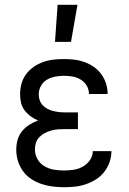

<svg xmlns="http://www.w3.org/2000/svg" viewBox="-20 -775 540 803"><path d="M210 -600 221 -755H304L277 -600ZM247 8Q224 8 200 5Q176 2 153.5 -5.5Q131 -13 110.5 -26.5Q90 -40 76 -59.5Q62 -79 55 -102Q48 -125 48 -149Q48 -170 53.5 -190Q59 -210 72 -226Q85 -242 102.5 -253Q120 -264 139 -271Q123 -278 108.5 -288.5Q94 -299 83 -313.5Q72 -328 68 -345.5Q64 -363 64 -381Q64 -403 70 -425Q76 -447 89 -464.5Q102 -482 120.5 -495Q139 -508 160 -515.5Q181 -523 203 -525.5Q225 -528 247 -528Q269 -528 290.5 -525.5Q312 -523 333 -515.5Q354 -508 372 -495.5Q390 -483 403 -465.5Q416 -448 423 -427Q430 -406 430 -384V-382H352V-383Q352 -401 342.5 -417Q333 -433 317 -442.5Q301 -452 283 -455Q265 -458 247 -458Q229 -458 210.5 -454.5Q192 -451 176 -441.5Q160 -432 151 -415.5Q142 -399 142 -380Q142 -368 146 -356Q150 -344 158.5 -335Q167 -326 178 -320Q189 -314 201 -311Q213 -308 225.5 -306.5Q238 -305 250 -305H306V-235H250Q236 -235 222 -234Q208 -233 194 -229Q180 -225 167.5 -218.5Q155 -212 145 -202Q135 -192 130.5 -178.5Q126 -165 126 -150Q126 -129 136.5 -110Q147 -91 165.5 -80Q184 -69 205 -65.5Q226 -62 247 -62Q268 -62 288 -65Q308 -68 326 -78Q344 -88 356 -105Q368 -122 368 -143H446V-142Q446 -119 438 -96.5Q430 -74 415.5 -55.5Q401 -37 381 -24.5Q361 -12 339 -4.5Q317 3 294 5.5Q271 8 247 8Z"/></svg>

Font: Iosevka Algr
Style: Regular
Weight: 400
Monospace: yes
Designer: Belleve Invis
Foundry: Belleve Invis
Version: Version 26.0.2; ttfautohint (v1.8.3)